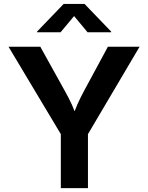

<svg xmlns="http://www.w3.org/2000/svg" viewBox="-20 -968 762 988"><path d="M293 0V-277.8L23.9 -727.5H187.5L314 -499.5Q334 -464.4 349.4 -430.4Q364.7 -396.5 380.9 -348.6H347.7Q363.3 -397 378.4 -431.2Q393.6 -465.3 412.1 -499.5L535.2 -727.5H698.2L432.6 -277.8V0ZM291.5 -801.8H170.9V-805.7L307.6 -947.8H415L551.8 -805.7V-801.8H430.7L361.3 -885.3Z"/></svg>

Font: Inter
Style: 650
Weight: 650
Designer: Rasmus Andersson
Foundry: rsms
Version: Version 4.001;git-66647c0bb